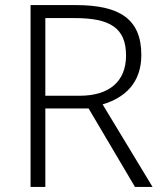

<svg xmlns="http://www.w3.org/2000/svg" viewBox="-20 -734 640 754"><path d="M278 -714H100V0H158V-308H328L510 0H579L383 -324C470 -350 535 -408 535 -518C535 -660 449 -714 278 -714ZM273 -663C410 -663 475 -626 475 -516C475 -414 409 -358 293 -358H158V-663Z"/></svg>

Font: Noto Sans Meetei Mayek Light
Style: Regular
Weight: 300
Designer: Monotype Design Team and Neelakash Kshetrimayum
Foundry: Monotype Imaging Inc.
Version: Version 2.002